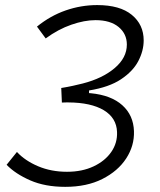

<svg xmlns="http://www.w3.org/2000/svg" viewBox="-20 -723 626 753"><path d="M235.8 9.8Q156.7 9.8 98.6 -15.6Q40.5 -41 5.9 -76.7L46.4 -127Q78.1 -92.8 129.4 -71Q180.7 -49.3 242.7 -49.3Q302.2 -49.3 347.2 -70.6Q392.1 -91.8 416.5 -127.2Q440.9 -162.6 439 -205.6Q437 -260.7 387 -290.8Q336.9 -320.8 248 -321.3Q246.1 -321.3 239.3 -321.3Q232.4 -321.3 222.7 -320.8L220.2 -377.9Q244.6 -381.8 265.9 -386.5Q287.1 -391.1 304.2 -395.5Q382.3 -415.5 429.9 -456.1Q477.5 -496.6 477.5 -548.3Q477.5 -590.3 445.1 -617.2Q412.6 -644 354.5 -644Q311.5 -644 260 -626.2Q208.5 -608.4 159.2 -572.3L125 -618.7Q177.2 -661.1 237.5 -682.1Q297.9 -703.1 361.3 -703.1Q450.2 -703.1 496.8 -664.8Q543.5 -626.5 543.5 -564.5Q543.5 -523.9 522.5 -483.6Q501.5 -443.4 454.6 -412.1Q407.7 -380.9 329.1 -368.2V-357.9L335.9 -357.4Q416 -349.6 459.7 -310.3Q503.4 -271 505.4 -208.5Q507.3 -151.4 474.9 -101.6Q442.4 -51.8 381.3 -21Q320.3 9.8 235.8 9.8Z"/></svg>

Font: Cascadia Code PL Light
Style: Italic
Weight: 300
Italic angle: -10°
Monospace: yes
Designer: Aaron Bell
Foundry: Saja Typeworks
Version: Version 2404.023; ttfautohint (v1.8.4)